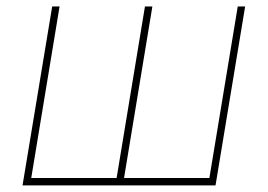

<svg xmlns="http://www.w3.org/2000/svg" viewBox="-20 -562 812 582"><path d="M138.2 -542.5H160.6L74.7 -22.5H333.5L419.4 -542.5H441.9L356 -22.5H614.7L700.7 -542.5H723.1L633.3 0H48.3Z"/></svg>

Font: Inter 16pt Thin
Style: Italic
Weight: 250
Italic angle: -9.3988°
Version: Version 4.001;git-66647c0bb